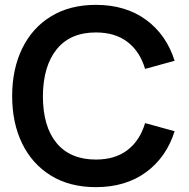

<svg xmlns="http://www.w3.org/2000/svg" viewBox="-20 -755 778 790"><path d="M374.5 15Q267 15 189.5 -32.5Q112.5 -80 71.2 -164.5Q30 -249 30 -360Q30 -470.5 71.5 -556Q113.5 -641.5 190.8 -688.2Q268 -735 374.5 -735Q496.5 -735 580.5 -673.8Q664.5 -612.5 698.5 -505L577 -471.5Q555.5 -543.5 504.5 -582.5Q453.5 -621.5 374.5 -621.5Q269.5 -621.5 213.5 -552.5Q157.5 -483.5 156.5 -360Q156.5 -234 213 -166.2Q269.5 -98.5 374.5 -98.5Q453.5 -98.5 504.5 -137.5Q555.5 -176.5 577 -248.5L698.5 -215Q664.5 -107.5 580.5 -46.2Q496.5 15 374.5 15Z"/></svg>

Font: Vortex Mix
Style: Bold
Weight: 700
Designer: Mikhail Sharanda
Foundry: Mikhail Sharanda
Version: Version 4.504;Glyphs 3.1.2 (3151)